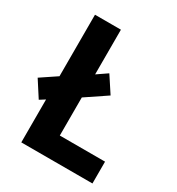

<svg xmlns="http://www.w3.org/2000/svg" viewBox="-176 -822 857 930"><g transform="rotate(30 252.0 -357.0)"><path d="M83 0H481V-122H228V-335L344 -413L285 -503L228 -464V-714H83V-370L-5 -311L53 -221L83 -240Z"/></g></svg>

Font: Noto Sans Telugu SemiCondensed
Style: Bold
Weight: 700
Width: 4
Designer: Jelle Bosma - Monotype Design Team
Foundry: Monotype Imaging Inc.
Version: Version 2.005